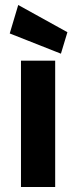

<svg xmlns="http://www.w3.org/2000/svg" viewBox="-20 -749 313 769"><path d="M250 -620 224 -534 19 -615 53 -729ZM64 0V-506H201V0Z"/></svg>

Font: LilGrotesk Bold
Style: Regular
Weight: 700
Designer: BSozoo
Foundry: BSozoo
Version: Version 1.001;PS 001.001;hotconv 1.0.70;makeotf.lib2.5.58329